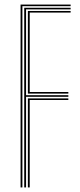

<svg xmlns="http://www.w3.org/2000/svg" viewBox="-20 -820 352 840"><path d="M70 0V-800H289V-793H78V0ZM102 0V-389.5H279V-382.5H110V0ZM86 0V-786H289V-779H94V-403.5H279V-396.5H94V0ZM102 -410.5V-772H289V-765H110V-417.5H279V-410.5Z"/></svg>

Font: Big Shoulders Inline Text Thin Thin
Style: Regular
Weight: 250
Version: Version 2.002